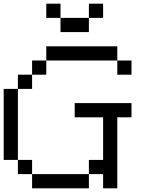

<svg xmlns="http://www.w3.org/2000/svg" viewBox="-20 -1020 809 1040"><path d="M461.5 -923.1V-1000H538.5V-923.1ZM307.7 -923.1H461.5V-846.2H307.7ZM230.8 -1000H307.7V-923.1H230.8ZM153.8 0V-76.9H461.5V0ZM76.9 -76.9V-153.8H153.8V-76.9ZM538.5 0V-76.9H461.5V-153.8H538.5V-384.6H384.6V-461.5H692.3V-384.6H615.4V0ZM0 -153.8V-538.5H76.9V-153.8ZM76.9 -538.5V-615.4H153.8V-538.5ZM153.8 -615.4V-692.3H230.8V-615.4ZM615.4 -615.4V-692.3H692.3V-615.4ZM230.8 -692.3V-769.2H615.4V-692.3Z"/></svg>

Font: Mintsoda - Lime Green 13x16
Style: Regular
Weight: 400
Designer: Mintsoda-15
Version: Version 1.0